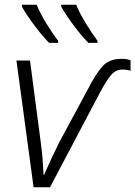

<svg xmlns="http://www.w3.org/2000/svg" viewBox="-20 -786 568 806"><path d="M121 0H190L401 -400Q429 -452 448 -473Q467 -494 494 -494Q513 -494 528 -489V-533Q514 -539 490 -539Q439 -539 411 -508.5Q383 -478 347 -408L229 -189Q195 -121 165 -52H163Q161 -90 158.5 -121Q156 -152 151 -189L106 -532H49ZM351 -606H389V-615Q366 -646 340 -688.5Q314 -731 300 -766H237V-758Q256 -724 288.5 -680.5Q321 -637 351 -606ZM186 -606H224V-615Q200 -646 174 -688.5Q148 -731 134 -766H72V-758Q91 -724 123.5 -680.5Q156 -637 186 -606Z"/></svg>

Font: Noto Sans UI Light
Style: Italic
Weight: 300
Italic angle: -12°
Designer: Monotype Design Team
Foundry: Monotype Imaging Inc.
Version: Version 1.901